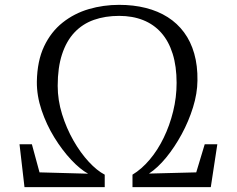

<svg xmlns="http://www.w3.org/2000/svg" viewBox="-20 -772 977 792"><path d="M81 0 60.5 -177H111.5L143 -61L343.5 -55.5Q310.5 -73.5 273.5 -113Q236.5 -152.5 204 -205.2Q171.5 -258 151.5 -317.5Q131.5 -377 132 -435Q133.5 -521 162 -581Q190.5 -641 238.5 -679Q286.5 -717 346.5 -734.5Q406.5 -752 471.5 -752Q531 -752 581.5 -739.2Q632 -726.5 671.8 -701.2Q711.5 -676 739.2 -638.5Q767 -601 781.2 -551Q795.5 -501 794.5 -439.5Q794 -386.5 776.2 -329.2Q758.5 -272 729.5 -218.5Q700.5 -165 665.5 -122.2Q630.5 -79.5 594.5 -56L789.5 -61L824.5 -177H876.5L849.5 0H526.5V-51.5Q564 -74 597.2 -113.2Q630.5 -152.5 655.2 -203.5Q680 -254.5 694.2 -312.5Q708.5 -370.5 708.5 -430Q708.5 -498.5 692.2 -550.2Q676 -602 645.2 -636.8Q614.5 -671.5 570.5 -689Q526.5 -706.5 471.5 -706.5Q414 -706.5 367.2 -690Q320.5 -673.5 287.2 -638.2Q254 -603 236 -548.2Q218 -493.5 218 -418Q218 -359 236 -301Q254 -243 283 -192.2Q312 -141.5 346 -104.8Q380 -68 412 -51.5V0Z"/></svg>

Font: Merriweather 24pt Light
Style: Regular
Weight: 300
Designer: Eben Sorkin
Foundry: Eben Sorkin
Version: Version 2.100